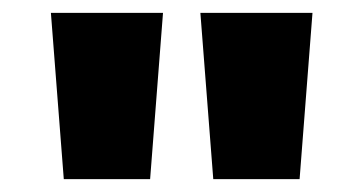

<svg xmlns="http://www.w3.org/2000/svg" viewBox="-20 -734 564 298"><path d="M233 -714 213 -456H79L59 -714ZM465 -714 445 -456H311L291 -714Z"/></svg>

Font: Noto Sans Hebrew Black
Style: Regular
Weight: 900
Designer: Monotype Design Team
Foundry: Monotype Imaging Inc.
Version: Version 2.003